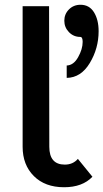

<svg xmlns="http://www.w3.org/2000/svg" viewBox="-20 -776 434 806"><path d="M260 -449V-501Q289 -502 308 -536Q327 -570 327 -600Q327 -621 317 -621Q289 -621 269.5 -641Q250 -661 250 -689Q250 -717 269.5 -736.5Q289 -756 318 -756Q355 -756 374.5 -724.5Q394 -693 394 -645Q394 -573 357 -511.5Q320 -450 260 -449ZM249 10Q169 10 122 -37Q75 -84 75 -160V-750H186L187 -160Q187 -85 252 -85Q286 -85 307 -109L368 -34Q326 10 249 10Z"/></svg>

Font: Orkney Medium
Style: Regular
Weight: 500
Designer: Samuel Oakes and Alfredo Marco Pradil
Foundry: Alfredo Marco Pradil
Version: 1.0; ttfautohint (v1.5)